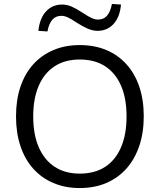

<svg xmlns="http://www.w3.org/2000/svg" viewBox="-20 -942 807 971"><path d="M383 9Q310 9 250 -16.5Q190 -42 148 -89Q106 -136 83.5 -203Q61 -270 61 -353Q61 -437 83.5 -503.5Q106 -570 148 -616.5Q190 -663 249.5 -688.5Q309 -714 383 -714Q458 -714 517.5 -689Q577 -664 619.5 -617Q662 -570 684.5 -503.5Q707 -437 707 -354Q707 -270 684 -203Q661 -136 619 -89Q577 -42 517.5 -16.5Q458 9 383 9ZM383 -64Q459 -64 511.5 -98Q564 -132 592 -197Q620 -262 620 -353Q620 -445 592 -509Q564 -573 511.5 -607Q459 -641 383 -641Q309 -641 256.5 -607Q204 -573 176 -508.5Q148 -444 148 -353Q148 -262 176 -197.5Q204 -133 256.5 -98.5Q309 -64 383 -64ZM220 -783 174 -786Q181 -850 213 -884.5Q245 -919 294 -919Q318 -919 341.5 -909Q365 -899 397 -878Q429 -857 445 -850Q461 -843 475 -843Q505 -843 522 -863.5Q539 -884 546 -922L592 -919Q586 -855 554 -820.5Q522 -786 473 -786Q450 -786 425 -796.5Q400 -807 367 -828Q339 -847 322 -854.5Q305 -862 291 -862Q261 -862 244 -841.5Q227 -821 220 -783Z"/></svg>

Font: Nunito Sans 12pt ExtraLight 12pt
Style: Regular
Weight: 400
Version: Version 3.101;gftools[0.9.27]